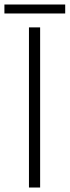

<svg xmlns="http://www.w3.org/2000/svg" viewBox="-28 -836 311 856"><path d="M101.1 0V-713.9H150.9V0ZM-8.3 -815.9H262.7V-775.9H-8.3Z"/></svg>

Font: OpenSans-Light
Style: Regular
Weight: 300
Foundry: Ascender Corporation
Version: Version 1.10